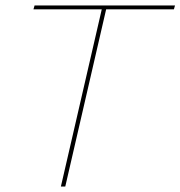

<svg xmlns="http://www.w3.org/2000/svg" viewBox="-20 -680 658 700"><path d="M618 -660 614 -646H367L218 0H202L351 -646H102L106 -660Z"/></svg>

Font: Work Sans Thin
Style: Italic
Weight: 250
Italic angle: -13°
Designer: Wei Huang
Foundry: Wei Huang
Version: Version 2.012